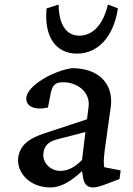

<svg xmlns="http://www.w3.org/2000/svg" viewBox="-20 -816 584 845"><path d="M202 9C245 9 290 -15 341 -63L346 -32C351 -5 365 9 389 9C402 9 422 4 445 -5L506 -28L511 -66L439 -80C435 -94 437 -125 441 -156L468 -349C479 -450 412 -516 297 -516C216 -505 103 -441 96 -388C91 -348 133 -329 191 -343L201 -394C209 -441 221 -454 258 -454C325 -454 377 -407 370 -348L363 -291L181 -231C102 -206 67 -174 60 -121C53 -58 109 9 202 9ZM171 -141C174 -172 191 -192 229 -202L356 -235L341 -112C309 -79 278 -64 245 -64C200 -64 166 -102 171 -141ZM185 -779C173 -654 226 -580 319 -580C411 -580 480 -654 499 -779L455 -796C434 -707 388 -659 329 -659C272 -659 239 -707 238 -796Z"/></svg>

Font: TPK Tissa Web Medium
Style: Italic
Weight: 500
Italic angle: -7°
Designer: Jacques Le Bailly, Suppakit Chalermlarp | Katatrad Co.,Ltd.
Foundry: Jacques Le Bailly, Cadson Demak Co.,Ltd.
Version: Version 5.000;Glyphs 3.1.2 (3151)